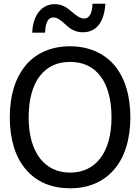

<svg xmlns="http://www.w3.org/2000/svg" viewBox="-20 -989 748 1024"><path d="M473.6 -969.2C471.2 -916.5 456.1 -890.1 428.2 -890.1C410.2 -890.1 388.2 -903.3 359.4 -929.2C330.6 -954.6 304.2 -966.8 271.5 -966.8C206.1 -966.8 155.8 -913.1 151.9 -814.9H220.2C222.7 -867.7 235.4 -896 265.1 -896C284.2 -896 301.8 -884.3 333 -855C360.4 -829.1 388.7 -816.9 421.9 -816.9C492.7 -816.9 535.6 -869.1 542 -969.2ZM587.9 -643.6C532.7 -706.5 451.2 -742.2 353.5 -742.2C255.9 -742.2 175.8 -708 119.6 -643.6C61.5 -574.7 32.2 -481 32.2 -363.3C32.2 -244.6 62.5 -148.9 119.1 -84C175.8 -18.1 255.4 15.1 353.5 15.1C452.1 15.1 530.3 -18.1 587.9 -84C644.5 -148.4 675.3 -246.1 675.3 -363.3C675.3 -482.4 644 -578.6 587.9 -643.6ZM574.7 -363.3C574.7 -174.3 489.3 -68.4 354 -68.4C219.2 -68.4 132.8 -174.3 132.8 -363.3C132.8 -457 153.8 -534.2 192.4 -583.5C232.9 -634.8 283.7 -658.7 354 -658.7C422.9 -658.7 476.6 -633.8 515.1 -583.5C553.7 -534.2 574.7 -457.5 574.7 -363.3Z"/></svg>

Font: SG Kara Light
Style: Regular
Weight: 400
Designer: Damoon Khanjanzadeh
Version: Version 1.000